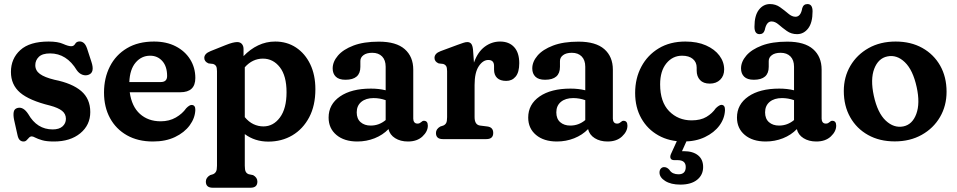

<svg xmlns="http://www.w3.org/2000/svg" viewBox="-20 -668 4594 922"><path d="M233 -46.5Q264 -46.5 280.2 -61Q296.5 -75.5 296.5 -97.5Q296.5 -121 278 -135.8Q259.5 -150.5 220.5 -161Q120.5 -185.5 76.5 -223.2Q32.5 -261 32.5 -322.5Q32.5 -386.5 77.5 -427.5Q122.5 -468.5 213.5 -468.5Q258 -468.5 283 -457.2Q308 -446 322 -446Q334.5 -446 341 -457.5Q347.5 -469 362.5 -469Q373.5 -469 382.5 -461.5Q391.5 -454 398 -435.5L419 -371Q436 -320 405.5 -309Q391 -303.5 375.5 -309.2Q360 -315 349 -330.5Q300 -411.5 220.5 -411.5Q183.5 -411.5 166.5 -395Q149.5 -378.5 149.5 -355Q149.5 -329 171.8 -312.8Q194 -296.5 241.5 -285Q326.5 -268 370 -230.8Q413.5 -193.5 413.5 -130Q413.5 -67.5 365.5 -28Q317.5 11.5 239 11.5Q203 11.5 182 5.2Q161 -1 149.8 -7Q138.5 -13 133 -13Q125 -13 119.5 -7Q114 -1 108 5.2Q102 11.5 93 11.5Q82.5 11.5 75 4.5Q67.5 -2.5 64 -19.5L48 -91Q43 -114.5 45.8 -130Q48.5 -145.5 64 -149.5Q91.5 -157 115.5 -120.5Q157.5 -46.5 233 -46.5Z M918 -293.5Q918 -225 846 -225H603Q612.5 -156.5 652 -121Q691.5 -85.5 751.5 -85.5Q793 -85.5 824.5 -103.8Q856 -122 874 -148Q890 -164.5 900.5 -164Q918.5 -163.5 918 -140Q916.5 -101 891 -66.2Q865.5 -31.5 820.5 -10Q775.5 11.5 714.5 11.5Q642.5 11.5 589.8 -18.2Q537 -48 508.2 -101Q479.5 -154 479.5 -223.5Q479.5 -293.5 507.8 -349Q536 -404.5 589.8 -436.5Q643.5 -468.5 719.5 -468.5Q779.5 -468.5 824 -445.5Q868.5 -422.5 893.2 -382.8Q918 -343 918 -293.5ZM701 -400.5Q659.5 -400.5 631.5 -367.8Q603.5 -335 601 -274H752Q782.5 -274 782.5 -303Q782.5 -349 759.5 -374.8Q736.5 -400.5 701 -400.5Z M1149.5 -432.5V-398.5Q1181.5 -432 1219.8 -450.2Q1258 -468.5 1301.5 -468.5Q1358 -468.5 1401.5 -439.8Q1445 -411 1469.8 -359.5Q1494.5 -308 1494.5 -239.5Q1494.5 -161 1464.8 -104.8Q1435 -48.5 1384 -18.2Q1333 12 1268.5 12Q1204 12 1155.5 -24V128Q1155.5 148 1160 156.5Q1164.5 165 1174 168.5L1195.5 173Q1216 184.5 1216 204Q1216 233.5 1183 233.5H1001.5Q968.5 233.5 968.5 204Q968.5 185 989 173L1003.5 168.5Q1012.5 164.5 1017.2 156.2Q1022 148 1022 128V-326.5Q1022 -344 1017.2 -351Q1012.5 -358 1003 -361L981.5 -363.5Q961 -372 961 -390Q961 -410.5 991 -422.5L1063.5 -451.5Q1099.5 -466 1119 -466Q1133.5 -466 1141.5 -456.8Q1149.5 -447.5 1149.5 -432.5ZM1242.5 -386.5Q1192.5 -386.5 1155.5 -345V-105.5Q1174.5 -82.5 1197.2 -71.8Q1220 -61 1245 -61Q1292.5 -61 1324.2 -103.8Q1356 -146.5 1356 -225Q1356 -304 1323.8 -345.2Q1291.5 -386.5 1242.5 -386.5Z M1558 -103.5Q1558 -167 1612.8 -204.8Q1667.5 -242.5 1761 -242.5Q1799.5 -242.5 1832 -234.5V-347.5Q1832 -379.5 1814.8 -397Q1797.5 -414.5 1767.5 -414.5Q1740.5 -414.5 1725.5 -403.2Q1710.5 -392 1710.5 -375V-347Q1710.5 -285 1639 -285Q1607.5 -285 1592.5 -299.8Q1577.5 -314.5 1577.5 -339.5Q1577.5 -371.5 1602.8 -401Q1628 -430.5 1677.2 -449.2Q1726.5 -468 1799.5 -468Q1882.5 -468 1923.5 -432Q1964.5 -396 1964.5 -333.5V-98Q1964.5 -88 1969.5 -81.2Q1974.5 -74.5 1985 -74.5Q1991.5 -74.5 1995.5 -76.8Q1999.5 -79 2003 -82Q2005.5 -84.5 2008.5 -86.2Q2011.5 -88 2015.5 -88Q2034.5 -88 2034.5 -64.5Q2034.5 -37 2008.8 -12.8Q1983 11.5 1939 11.5Q1903 11.5 1877.5 -4.5Q1852 -20.5 1845.5 -48Q1818 -19.5 1778.8 -4Q1739.5 11.5 1696 11.5Q1633 11.5 1595.5 -20Q1558 -51.5 1558 -103.5ZM1693 -128.5Q1693 -97.5 1711.8 -81.2Q1730.5 -65 1760 -65Q1800.5 -65 1832 -91.5V-187Q1804 -197 1774 -197Q1737 -197 1715 -178.8Q1693 -160.5 1693 -128.5Z M2251.5 -429 2256 -367.5Q2274 -418.5 2307.5 -443.5Q2341 -468.5 2381.5 -468.5Q2424.5 -468.5 2449 -441.8Q2473.5 -415 2473.5 -364.5Q2473.5 -321 2456.2 -300.2Q2439 -279.5 2411 -279.5Q2382 -279.5 2367.2 -293.8Q2352.5 -308 2352.5 -333.5V-351Q2352.5 -380 2325 -380Q2299 -380 2279 -349.8Q2259 -319.5 2259 -260V-105.5Q2259 -68.5 2285.5 -65L2321.5 -60.5Q2348.5 -56.5 2348.5 -29.5Q2348.5 0 2315.5 0H2106.5Q2073.5 0 2073.5 -29.5Q2073.5 -48.5 2094.5 -60.5L2108.5 -65Q2118 -69 2122.5 -77.2Q2127 -85.5 2127 -105.5V-326.5Q2127 -344 2122.2 -351Q2117.5 -358 2108 -361L2086.5 -363.5Q2066.5 -372 2066.5 -390Q2066.5 -411.5 2096 -422.5L2177 -452.5Q2193 -458.5 2204.5 -462.2Q2216 -466 2224 -466Q2236 -466 2242.8 -457.8Q2249.5 -449.5 2251.5 -429Z M2516.5 -103.5Q2516.5 -167 2571.2 -204.8Q2626 -242.5 2719.5 -242.5Q2758 -242.5 2790.5 -234.5V-347.5Q2790.5 -379.5 2773.2 -397Q2756 -414.5 2726 -414.5Q2699 -414.5 2684 -403.2Q2669 -392 2669 -375V-347Q2669 -285 2597.5 -285Q2566 -285 2551 -299.8Q2536 -314.5 2536 -339.5Q2536 -371.5 2561.2 -401Q2586.5 -430.5 2635.8 -449.2Q2685 -468 2758 -468Q2841 -468 2882 -432Q2923 -396 2923 -333.5V-98Q2923 -88 2928 -81.2Q2933 -74.5 2943.5 -74.5Q2950 -74.5 2954 -76.8Q2958 -79 2961.5 -82Q2964 -84.5 2967 -86.2Q2970 -88 2974 -88Q2993 -88 2993 -64.5Q2993 -37 2967.2 -12.8Q2941.5 11.5 2897.5 11.5Q2861.5 11.5 2836 -4.5Q2810.5 -20.5 2804 -48Q2776.5 -19.5 2737.2 -4Q2698 11.5 2654.5 11.5Q2591.5 11.5 2554 -20Q2516.5 -51.5 2516.5 -103.5ZM2651.5 -128.5Q2651.5 -97.5 2670.2 -81.2Q2689 -65 2718.5 -65Q2759 -65 2790.5 -91.5V-187Q2762.5 -197 2732.5 -197Q2695.5 -197 2673.5 -178.8Q2651.5 -160.5 2651.5 -128.5Z M3457.5 -334.5Q3457.5 -304 3438.5 -285.2Q3419.5 -266.5 3388.5 -266.5Q3357.5 -266.5 3341.5 -283.8Q3325.5 -301 3325.5 -329.5V-343.5Q3325.5 -369.5 3307 -385Q3288.5 -400.5 3255.5 -400.5Q3210 -400.5 3180 -363.8Q3150 -327 3150 -263Q3150 -178.5 3193.2 -134.2Q3236.5 -90 3301 -90Q3344.5 -90 3372.5 -106.8Q3400.5 -123.5 3417.5 -148.5Q3434.5 -164.5 3444.5 -164.5Q3462 -164 3461.5 -139.5Q3460 -99.5 3434.8 -65.2Q3409.5 -31 3365.2 -9.8Q3321 11.5 3262 11.5Q3194 11.5 3141.8 -17.8Q3089.5 -47 3059.8 -99.5Q3030 -152 3030 -221.5Q3030 -292 3059.8 -347.8Q3089.5 -403.5 3143.5 -436Q3197.5 -468.5 3271 -468.5Q3328.5 -468.5 3370.2 -450Q3412 -431.5 3434.8 -401Q3457.5 -370.5 3457.5 -334.5ZM3238.5 -8.5H3285L3255 58Q3259.5 58 3264 58Q3307.5 58 3332 77.8Q3356.5 97.5 3356.5 134Q3356.5 172 3327.8 195.2Q3299 218.5 3247 218.5Q3202 218.5 3174.5 201.2Q3147 184 3147 160.5Q3147 149 3153.2 141.8Q3159.5 134.5 3169 134.5Q3177 134.5 3183 138Q3189 141.5 3194 147Q3201.5 159 3212.8 164Q3224 169 3238 169Q3273 169 3273 134Q3273 101 3234 101H3218Q3204 101 3200.2 92.2Q3196.5 83.5 3202.5 70.5Z M3519 -103.5Q3519 -167 3573.8 -204.8Q3628.5 -242.5 3722 -242.5Q3760.5 -242.5 3793 -234.5V-347.5Q3793 -379.5 3775.8 -397Q3758.5 -414.5 3728.5 -414.5Q3701.5 -414.5 3686.5 -403.2Q3671.5 -392 3671.5 -375V-347Q3671.5 -285 3600 -285Q3568.5 -285 3553.5 -299.8Q3538.5 -314.5 3538.5 -339.5Q3538.5 -371.5 3563.8 -401Q3589 -430.5 3638.2 -449.2Q3687.5 -468 3760.5 -468Q3843.5 -468 3884.5 -432Q3925.5 -396 3925.5 -333.5V-98Q3925.5 -88 3930.5 -81.2Q3935.5 -74.5 3946 -74.5Q3952.5 -74.5 3956.5 -76.8Q3960.5 -79 3964 -82Q3966.5 -84.5 3969.5 -86.2Q3972.5 -88 3976.5 -88Q3995.5 -88 3995.5 -64.5Q3995.5 -37 3969.8 -12.8Q3944 11.5 3900 11.5Q3864 11.5 3838.5 -4.5Q3813 -20.5 3806.5 -48Q3779 -19.5 3739.8 -4Q3700.5 11.5 3657 11.5Q3594 11.5 3556.5 -20Q3519 -51.5 3519 -103.5ZM3654 -128.5Q3654 -97.5 3672.8 -81.2Q3691.5 -65 3721 -65Q3761.5 -65 3793 -91.5V-187Q3765 -197 3735 -197Q3698 -197 3676 -178.8Q3654 -160.5 3654 -128.5ZM3807.5 -504Q3780 -504 3758.5 -519.2Q3737 -534.5 3719.5 -549.8Q3702 -565 3685 -565Q3660.5 -565 3652.5 -524Q3646.5 -504 3627.5 -504Q3603 -504 3603 -539.5Q3603 -593.5 3624.2 -621Q3645.5 -648.5 3677.5 -648.5Q3705 -648.5 3726.2 -633.2Q3747.5 -618 3765.2 -602.8Q3783 -587.5 3800 -587.5Q3825.5 -587.5 3832.5 -629Q3838.5 -648.5 3857.5 -648.5Q3882 -648.5 3882 -613.5Q3882 -559 3860.8 -531.5Q3839.5 -504 3807.5 -504Z M4281 -468.5Q4354 -468.5 4409 -437.8Q4464 -407 4494.8 -352.8Q4525.5 -298.5 4525.5 -227.5Q4525.5 -160 4494 -106Q4462.5 -52 4406.2 -20.5Q4350 11 4276.5 11Q4203.5 11 4148.5 -19.8Q4093.5 -50.5 4062.8 -105Q4032 -159.5 4032 -231Q4032 -298 4063.5 -351.8Q4095 -405.5 4151 -437Q4207 -468.5 4281 -468.5ZM4318 -61Q4361.5 -70 4380.2 -121Q4399 -172 4382 -249.5Q4364 -332 4325.2 -369.2Q4286.5 -406.5 4241 -397Q4197.5 -388 4178.2 -337.8Q4159 -287.5 4176 -208.5Q4194 -126 4233.2 -89Q4272.5 -52 4318 -61Z"/></svg>

Font: Fraunces 72pt SuperSoft SemiBold
Style: Regular
Weight: 600
Version: Version 1.000;[b76b70a41]